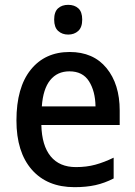

<svg xmlns="http://www.w3.org/2000/svg" viewBox="-20 -764 559 794"><path d="M268 -549Q366 -549 420.5 -482.5Q475 -416 475 -307V-247H151Q153 -162 189.5 -117.5Q226 -73 294 -73Q338 -73 374.5 -83Q411 -93 450 -112V-26Q413 -7 375 1.5Q337 10 288 10Q175 10 111.5 -62.5Q48 -135 48 -266Q48 -402 107 -475.5Q166 -549 268 -549ZM267 -469Q217 -469 187.5 -432.5Q158 -396 153 -324H375Q374 -387 348 -428Q322 -469 267 -469ZM262 -744Q288 -744 304 -729.5Q320 -715 320 -683Q320 -651 303.5 -636Q287 -621 262 -621Q237 -621 220.5 -636Q204 -651 204 -683Q204 -715 220 -729.5Q236 -744 262 -744Z"/></svg>

Font: Noto Sans Malayalam SemiCondensed Medium
Style: Regular
Weight: 500
Width: 4
Designer: Jelle Bosma - Monotype Design Team
Foundry: Monotype Imaging Inc.
Version: Version 2.104; ttfautohint (v1.8.4.7-5d5b)